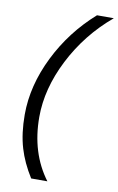

<svg xmlns="http://www.w3.org/2000/svg" viewBox="-101 -796 641 1043"><g transform="rotate(10 219.5 -274.5)"><path d="M237.8 192.9H148.4Q99.6 115.2 77.6 40.5Q53.7 -39.6 53.7 -143.1Q53.7 -303.2 133.8 -464.8Q212.4 -623.5 346.7 -742.2H439.5Q298.8 -624.5 215.3 -460.4Q133.8 -299.8 133.8 -144Q133.8 53.7 237.8 192.9Z"/></g></svg>

Font: Cadman
Style: Italic
Weight: 400
Italic angle: -12°
Designer: Paul James MIller
Foundry: High-Logic / Made with FontCreator
Version: Version 2.114;March 28, 2021;FontCreator 13.0.0.2683 64-bit